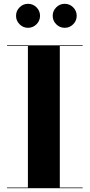

<svg xmlns="http://www.w3.org/2000/svg" viewBox="-20 -988 470 1008"><path d="M256.7 -905Q256.7 -930.9 275.3 -949.5Q293.8 -968 319.7 -968Q345.6 -968 364.2 -949.5Q382.7 -930.9 382.7 -905Q382.7 -879.1 364.2 -860.6Q345.6 -842 319.7 -842Q293.8 -842 275.3 -860.6Q256.7 -879.1 256.7 -905ZM64.2 -905Q64.2 -930.9 82.8 -949.5Q101.3 -968 127.2 -968Q153.1 -968 171.7 -949.5Q190.2 -930.9 190.2 -905Q190.2 -879.1 171.7 -860.6Q153.1 -842 127.2 -842Q101.3 -842 82.8 -860.6Q64.2 -879.1 64.2 -905ZM17 -3.5H126.5V-746.5H17V-750H414V-746.5H294V-3.5H414V0H17Z"/></svg>

Font: Bodoni* 48
Style: Bold
Weight: 700
Version: Version 2.2